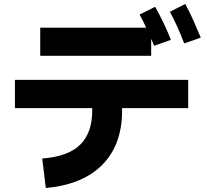

<svg xmlns="http://www.w3.org/2000/svg" viewBox="-20 -872 1040 964"><path d="M905 -654Q885 -705 868 -742.5Q851 -780 833 -813L910 -852Q933 -810 952 -767Q971 -724 988 -683ZM754 -642Q746 -661 739 -677V-592H182V-733H714Q698 -768 681 -799L759 -838Q782 -797 802 -755Q822 -713 838 -672ZM210 72 192 -76Q322 -86 382.5 -145.5Q443 -205 443 -316V-329H55V-471H925V-329H593V-316Q593 -146 494.5 -45.5Q396 55 210 72Z"/></svg>

Font: Murecho
Style: Bold
Weight: 700
Designer: Neil Summerour
Foundry: Positype
Version: Version 1.010; ttfautohint (v1.8.3)